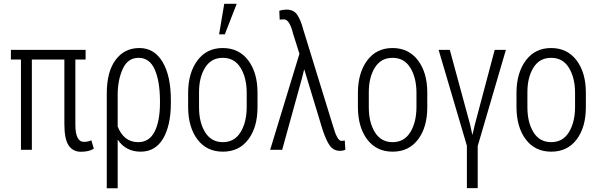

<svg xmlns="http://www.w3.org/2000/svg" viewBox="-20 -792 3161 1015"><path d="M378.4 -133.3Q378.4 -42 423.8 -42Q444.3 -42 462.9 -50.3L476.1 -5.9Q449.7 10.3 407.7 10.3Q365.2 10.3 342.8 -23.4Q320.3 -57.1 320.3 -136.2V-477.1H148.4V0H90.8V-477.1H37.6V-528.3H432.6V-477.1H378.4Z M825.7 -249V-259.3Q825.2 -363.3 797.9 -424.8Q770.5 -486.3 712.9 -486.3Q655.3 -486.3 628.9 -427.7Q602.1 -369.1 602.1 -290.5V-123Q634.8 -40.5 710.4 -40.5Q769 -40.5 797.4 -96.2Q825.7 -151.9 825.7 -249ZM603.5 -52.2 602.1 -51.8V203.1H544.4V-291.5H544.9L544.4 -295.9Q544.4 -413.1 591.3 -475.6Q637.7 -538.1 716.8 -538.1Q795.9 -538.1 839.8 -463.9Q883.8 -389.6 883.3 -259.3V-249Q883.3 -128.9 842.3 -59.6Q801.3 9.8 723.6 9.8Q646 9.8 603.5 -52.2Z M1032.2 -225.1Q1032.2 -144.5 1064.5 -92.8Q1096.2 -41 1157.7 -40.5Q1219.2 -40.5 1251.5 -92.8Q1283.7 -145 1284.2 -225.1V-302.7Q1283.7 -381.8 1251.5 -434.1Q1219.2 -486.3 1157.7 -486.3Q1096.2 -486.3 1064 -434.1Q1031.7 -381.8 1032.2 -302.7ZM974.6 -302.7Q975.1 -407.2 1023.9 -472.7Q1072.8 -538.1 1157.7 -538.1Q1242.7 -538.1 1292.5 -472.7Q1341.3 -407.2 1341.3 -302.7V-225.1Q1341.3 -119.1 1292.5 -54.7Q1243.7 9.8 1158.2 9.8Q1072.8 9.8 1023.9 -54.7Q975.1 -119.1 974.6 -225.1ZM1165.5 -772H1231.4L1168.5 -610.4H1138.2Z M1777.8 5.4Q1743.2 5.4 1723.6 -22Q1704.1 -49.3 1685.1 -106.9L1588.9 -423.8L1587.4 -423.3L1576.7 -379.9L1471.7 0H1408.2L1563 -507.8L1529.3 -614.3Q1510.7 -689.5 1481.4 -689.5Q1466.3 -689.5 1458.5 -688L1456.5 -735.4Q1475.6 -741.2 1494.6 -741.2Q1532.7 -741.2 1551.3 -713.9Q1569.8 -686.5 1582.5 -638.2L1740.7 -125Q1762.7 -47.4 1784.2 -47.4Q1795.9 -47.4 1802.7 -49.3L1805.7 0Q1792.5 5.4 1777.8 5.4Z M1929.7 -225.1Q1929.7 -144.5 1961.9 -92.8Q1993.7 -41 2055.2 -40.5Q2116.7 -40.5 2148.9 -92.8Q2181.2 -145 2181.6 -225.1V-302.7Q2181.2 -381.8 2148.9 -434.1Q2116.7 -486.3 2055.2 -486.3Q1993.7 -486.3 1961.4 -434.1Q1929.2 -381.8 1929.7 -302.7ZM1872.1 -302.7Q1872.6 -407.2 1921.4 -472.7Q1970.2 -538.1 2055.2 -538.1Q2140.1 -538.1 2189.9 -472.7Q2238.8 -407.2 2238.8 -302.7V-225.1Q2238.8 -119.1 2189.9 -54.7Q2141.1 9.8 2055.7 9.8Q1970.2 9.8 1921.4 -54.7Q1872.6 -119.1 1872.1 -225.1Z M2505.4 202.6H2448.2V-21.5L2298.8 -528.3H2357.9L2465.3 -133.3L2476.6 -81.1H2478L2490.2 -133.3L2595.2 -528.3H2654.3L2505.4 -20Z M2768.1 -225.1Q2768.1 -144.5 2800.3 -92.8Q2832 -41 2893.6 -40.5Q2955.1 -40.5 2987.3 -92.8Q3019.5 -145 3020 -225.1V-302.7Q3019.5 -381.8 2987.3 -434.1Q2955.1 -486.3 2893.6 -486.3Q2832 -486.3 2799.8 -434.1Q2767.6 -381.8 2768.1 -302.7ZM2710.4 -302.7Q2710.9 -407.2 2759.8 -472.7Q2808.6 -538.1 2893.6 -538.1Q2978.5 -538.1 3028.3 -472.7Q3077.1 -407.2 3077.1 -302.7V-225.1Q3077.1 -119.1 3028.3 -54.7Q2979.5 9.8 2894 9.8Q2808.6 9.8 2759.8 -54.7Q2710.9 -119.1 2710.4 -225.1Z"/></svg>

Font: RobotoCondensed-Light
Style: Light
Weight: 300
Designer: Google
Version: Version 1.200311; 2013